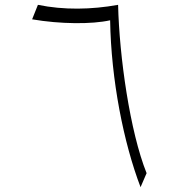

<svg xmlns="http://www.w3.org/2000/svg" viewBox="-20 -762 740 795"><path d="M562 13 587 -45C518 -217 474 -528 469 -742C358 -722 244 -720 137 -742L113 -682C229 -662 361 -661 436 -678C440 -431 492 -170 562 13Z"/></svg>

Font: Kawkab Mono Light
Style: Regular
Weight: 300
Monospace: yes
Designer: Abdullah Arif
Foundry: Abdullah Arif
Version: Version 1.000;PS 000.500;hotconv 1.0.88;makeotf.lib2.5.64775